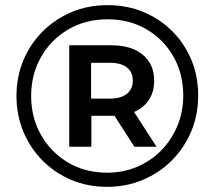

<svg xmlns="http://www.w3.org/2000/svg" viewBox="-20 -723 834 746"><path d="M396 3Q321 3 257 -24Q193 -51 145 -99.5Q97 -148 70.5 -212Q44 -276 44 -350Q44 -424 70.5 -488Q97 -552 145.5 -600.5Q194 -649 258 -676Q322 -703 398 -703Q473 -703 537 -676.5Q601 -650 649 -602Q697 -554 723.5 -490.5Q750 -427 750 -352Q750 -277 723 -212.5Q696 -148 647.5 -99.5Q599 -51 534.5 -24Q470 3 396 3ZM396 -52Q459 -52 513 -75Q567 -98 607 -139Q647 -180 669.5 -234.5Q692 -289 692 -352Q692 -436 654 -503Q616 -570 549.5 -609Q483 -648 398 -648Q312 -648 245 -608.5Q178 -569 139.5 -501.5Q101 -434 101 -350Q101 -266 139.5 -198.5Q178 -131 244.5 -91.5Q311 -52 396 -52ZM502 -153 425 -273Q419 -273 413 -273H335V-153H249V-547H413Q491 -547 535 -510Q579 -473 579 -410Q579 -366 558.5 -335Q538 -304 501 -288L588 -153ZM334 -340H408Q450 -340 473 -358.5Q496 -377 496 -410Q496 -443 473 -461Q450 -479 408 -479H334Z"/></svg>

Font: Montserrat SemiBold
Style: Regular
Weight: 600
Designer: Julieta Ulanovsky
Foundry: Julieta Ulanovsky
Version: Version 9.000; ttfautohint (v1.8.4.7-5d5b)